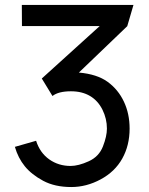

<svg xmlns="http://www.w3.org/2000/svg" viewBox="-20 -740 602 774"><path d="M493 -634.5 298 -447.5Q371.5 -441 414 -410Q456.5 -379 479.5 -330.2Q502.5 -281.5 502.5 -221.5Q502.5 -154 473 -101Q443.5 -48 386 -17Q328.5 14 267.5 14Q201 14 154 -11.2Q107 -36.5 80 -69.8Q53 -103 40 -148L125.5 -172.5Q141 -124 178.5 -97.5Q216 -71 264.5 -71Q296 -71 337.5 -89.8Q379 -108.5 395 -149.8Q411 -191 411 -221.5Q411 -261.5 393 -297.8Q375 -334 343 -353Q311 -372 266 -372Q215.5 -372 191.5 -353L148.5 -423.5L382 -635H68.5L68 -720H518Z"/></svg>

Font: CCSD_manrope Medium
Style: Regular
Weight: 500
Designer: Mikhail Sharanda
Foundry: Mikhail Sharanda
Version: Version 4.503